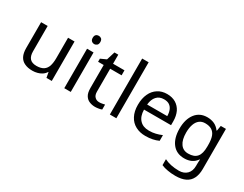

<svg xmlns="http://www.w3.org/2000/svg" viewBox="-98 -1389 2870 2258"><g transform="rotate(30 1337.0 -260.0)"><path d="M445 -536H533V0H461L448 -71H444C433 -52 418 -37 400 -25C382 -13 362 -4 341 1C320 7 297 10 274 10C231 10 196 3 167 -11C138 -24 116 -45 101 -74C86 -103 79 -140 79 -185V-536H168V-191C168 -148 178 -116 197 -95C216 -74 246 -63 287 -63C327 -63 359 -71 382 -86C405 -101 421 -123 431 -152C440 -181 445 -216 445 -257V-536Z M703 -536H791V0H703V-536ZM748 -737C761 -737 773 -733 784 -724C794 -715 799 -700 799 -681C799 -662 794 -648 784 -639C773 -630 761 -625 748 -625C733 -625 721 -630 711 -639C701 -648 696 -662 696 -681C696 -700 701 -715 711 -724C721 -733 733 -737 748 -737Z M1140 -62C1153 -62 1167 -63 1181 -66C1195 -68 1206 -70 1215 -73V-6C1206 -1 1192 2 1175 5C1158 8 1141 10 1125 10C1097 10 1071 5 1048 -5C1024 -14 1005 -31 990 -55C975 -79 968 -113 968 -156V-468H892V-510L969 -545L1004 -659H1056V-536H1211V-468H1056V-158C1056 -125 1064 -101 1080 -86C1095 -70 1115 -62 1140 -62Z M1410 -760V0H1322V-760H1410Z M1787 -546C1833 -546 1873 -536 1906 -516C1939 -496 1964 -468 1982 -432C1999 -395 2008 -353 2008 -304V-251H1641C1642 -190 1658 -144 1688 -113C1717 -81 1759 -65 1812 -65C1846 -65 1876 -68 1903 -75C1929 -81 1956 -90 1984 -102V-25C1957 -13 1930 -4 1903 1C1876 7 1845 10 1808 10C1757 10 1713 0 1674 -21C1635 -42 1604 -73 1583 -114C1561 -155 1550 -205 1550 -264C1550 -323 1560 -373 1580 -415C1599 -457 1627 -489 1663 -512C1698 -535 1740 -546 1787 -546ZM1786 -474C1744 -474 1711 -461 1687 -434C1662 -407 1648 -369 1643 -321H1916C1916 -352 1911 -378 1902 -401C1893 -424 1879 -442 1860 -455C1841 -468 1816 -474 1786 -474Z M2334 -546C2369 -546 2401 -539 2430 -526C2458 -513 2482 -492 2502 -465H2507L2519 -536H2589V9C2589 60 2580 102 2563 136C2546 171 2519 197 2484 214C2449 231 2404 240 2349 240C2310 240 2275 237 2243 231C2210 226 2181 217 2156 206V125C2181 138 2211 149 2245 156C2279 163 2315 167 2354 167C2400 167 2436 153 2463 126C2489 99 2502 63 2502 16V-5C2502 -13 2502 -25 2503 -40C2504 -55 2504 -65 2505 -71H2501C2482 -44 2459 -23 2432 -10C2404 3 2372 10 2335 10C2266 10 2212 -14 2173 -63C2134 -112 2114 -180 2114 -267C2114 -352 2134 -420 2173 -471C2212 -521 2265 -546 2334 -546ZM2346 -472C2316 -472 2290 -464 2270 -448C2249 -432 2233 -409 2222 -378C2211 -347 2205 -310 2205 -266C2205 -200 2217 -150 2242 -115C2266 -80 2301 -62 2348 -62C2375 -62 2399 -66 2418 -73C2437 -80 2453 -91 2466 -106C2479 -121 2488 -140 2494 -163C2500 -186 2503 -214 2503 -246V-267C2503 -316 2498 -355 2487 -385C2476 -415 2458 -437 2435 -451C2412 -465 2382 -472 2346 -472Z"/></g></svg>

Font: NameLogos Sans
Style: Regular
Weight: 500
Version: Version 0.1